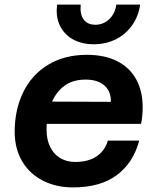

<svg xmlns="http://www.w3.org/2000/svg" viewBox="-20 -805 690 837"><path d="M44 -231Q44 -326 81 -402.5Q118 -479 189.5 -522.5Q261 -566 359 -566Q436 -566 490.5 -538.5Q545 -511 573.5 -459.5Q602 -408 602 -337Q602 -300 595 -265H184Q183 -256 183 -238Q183 -198 198 -166Q213 -134 241.5 -116.5Q270 -99 307 -99Q366 -99 402 -124Q438 -149 450 -192H587Q561 -95 489 -41.5Q417 12 298 12Q225 12 167 -17.5Q109 -47 76.5 -102Q44 -157 44 -231ZM463 -361Q465 -405 436 -431.5Q407 -458 353 -458Q299 -458 263 -432.5Q227 -407 207 -362ZM227 -759Q227 -767 229 -785H332Q331 -779 331 -768Q331 -735 348 -716Q365 -697 396 -697Q419 -697 439 -708.5Q459 -720 471.5 -740Q484 -760 487 -785H591Q584 -735 556.5 -695.5Q529 -656 485.5 -634Q442 -612 387 -612Q340 -612 303.5 -630.5Q267 -649 247 -682.5Q227 -716 227 -759Z"/></svg>

Font: Azeret Mono SemiBold
Style: Italic
Weight: 600
Italic angle: -12°
Designer: Martin Vácha
Foundry: Displaay
Version: Version 1.000; Glyphs 3.0.3, build 3074